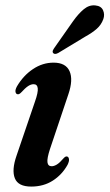

<svg xmlns="http://www.w3.org/2000/svg" viewBox="-20 -679 404 708"><path d="M170.5 -66Q179 -66 189.5 -72.2Q200 -78.5 215 -96Q221.5 -103 226.5 -102Q232.5 -101.5 234.2 -93.2Q236 -85 229 -71Q208.5 -34.5 174.5 -12.8Q140.5 9 95 9Q47 9 34.8 -21.5Q22.5 -52 41 -105L109 -304.5Q121 -338.5 119.2 -353.5Q117.5 -368.5 104 -368.5Q94.5 -368.5 84 -361.8Q73.5 -355 56.5 -336.5Q50 -330.5 45 -331.5Q39 -332 37.2 -339.8Q35.5 -347.5 42.5 -360.5Q66 -400.5 101.5 -424.2Q137 -448 177.5 -448Q222.5 -448 236.5 -416.5Q250.5 -385 232 -331L164.5 -130Q153 -95 155 -80.5Q157 -66 170.5 -66ZM248.5 -599.5Q269 -628.5 289 -645Q309 -661.5 331.5 -659Q353 -657 360 -641.2Q367 -625.5 361 -608.5Q353.5 -587.5 336.8 -572.8Q320 -558 294.5 -544L194.5 -483.5Q181 -476.5 175.5 -484Q173 -488.5 175.2 -493.5Q177.5 -498.5 181.5 -504Z"/></svg>

Font: Fraunces 144pt S050 SemiBold
Style: Italic
Weight: 600
Italic angle: -16°
Version: Version 1.000; ttfautohint (v1.8.3)